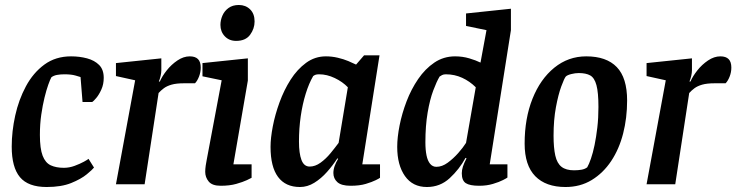

<svg xmlns="http://www.w3.org/2000/svg" viewBox="-20 -739 2953 770"><path d="M167 11Q93 11 60 -28.5Q27 -68 27 -151Q27 -212 41 -275.5Q55 -339 84 -393Q113 -447 158 -480Q203 -513 265 -513Q299 -513 329 -505Q359 -497 377.5 -478.5Q396 -460 396 -427Q396 -401 386.5 -380Q377 -359 366 -346Q355 -333 350 -330H311L303 -430Q300 -431 283 -436Q266 -441 238 -441Q222 -441 208.5 -438.5Q195 -436 186 -429Q181 -420 173.5 -399Q166 -378 158.5 -347.5Q151 -317 145.5 -279Q140 -241 140 -198Q140 -143 151 -114.5Q162 -86 183.5 -76Q205 -66 236 -66Q258 -66 279.5 -74Q301 -82 316.5 -90.5Q332 -99 335 -102L357 -67Q351 -59 328 -40Q305 -21 265.5 -5Q226 11 167 11Z M445 0 522 -417 445 -434V-486L627 -505V-457Q627 -447 624 -434Q621 -421 617 -412H621Q630 -433 648.5 -456.5Q667 -480 691.5 -496.5Q716 -513 741 -513Q763 -513 774 -502Q785 -491 785 -468Q785 -449 778 -431.5Q771 -414 762 -405H718Q687 -405 668 -399.5Q649 -394 637 -385Q625 -376 616 -366L560 0Z M865 6Q831 6 817 -11Q803 -28 803 -50Q803 -61 805 -75Q807 -89 809 -98L869 -417L792 -433V-486L974 -505V-416L916 -80H989V-26Q986 -24 970 -16.5Q954 -9 927.5 -1.5Q901 6 865 6ZM927 -575Q899 -575 881.5 -593.5Q864 -612 864 -639Q864 -658 872 -676.5Q880 -695 896.5 -707Q913 -719 938 -719Q965 -719 983 -701.5Q1001 -684 1001 -653Q1001 -624 983 -599.5Q965 -575 927 -575Z M1183 11Q1125 11 1095 -29.5Q1065 -70 1065 -150Q1065 -185 1074 -232Q1083 -279 1101 -328.5Q1119 -378 1145.5 -419.5Q1172 -461 1207.5 -487Q1243 -513 1287 -513Q1311 -513 1334.5 -507.5Q1358 -502 1377 -494Q1396 -486 1408 -480L1440 -517H1502L1433 -80H1504V-26Q1502 -24 1487 -16.5Q1472 -9 1447 -1.5Q1422 6 1386 6Q1349 6 1333 -8.5Q1317 -23 1317 -45Q1317 -59 1322 -73Q1327 -87 1336 -102L1333 -104Q1315 -76 1291.5 -49.5Q1268 -23 1240.5 -6Q1213 11 1183 11ZM1222 -71Q1244 -71 1265.5 -86.5Q1287 -102 1305.5 -124.5Q1324 -147 1338 -166L1375 -389Q1354 -411 1322.5 -426Q1291 -441 1260 -441Q1250 -441 1245 -439Q1240 -437 1236 -434Q1219 -405 1206 -363Q1193 -321 1186 -272.5Q1179 -224 1179 -171Q1179 -124 1189 -97.5Q1199 -71 1222 -71Z M1692 11Q1635 11 1604 -33Q1573 -77 1573 -150Q1573 -188 1582.5 -236Q1592 -284 1610.5 -332.5Q1629 -381 1657 -422Q1685 -463 1722 -488Q1759 -513 1805 -513Q1835 -513 1862 -505Q1889 -497 1907 -488L1931 -618L1849 -635V-685L2029 -704V-618L1944 -80H2015V-27Q2013 -25 1997.5 -17Q1982 -9 1957 -1.5Q1932 6 1902 6Q1864 6 1848 -4.5Q1832 -15 1832 -44Q1832 -57 1836.5 -71Q1841 -85 1851 -104L1847 -106Q1822 -60 1783.5 -24.5Q1745 11 1692 11ZM1730 -70Q1753 -70 1775.5 -86.5Q1798 -103 1817.5 -125Q1837 -147 1849 -166L1888 -389Q1864 -413 1833.5 -427Q1803 -441 1768 -441Q1759 -441 1753 -438Q1747 -435 1743 -432Q1731 -412 1717.5 -376Q1704 -340 1695 -287.5Q1686 -235 1686 -168Q1686 -138 1690.5 -116Q1695 -94 1705 -82Q1715 -70 1730 -70Z M2248 11Q2169 11 2126.5 -32.5Q2084 -76 2084 -163Q2084 -264 2115.5 -343Q2147 -422 2203 -467.5Q2259 -513 2331 -513Q2412 -513 2453.5 -470Q2495 -427 2495 -336Q2495 -266 2479 -203.5Q2463 -141 2431 -93Q2399 -45 2353 -17Q2307 11 2248 11ZM2282 -56Q2299 -56 2312.5 -58.5Q2326 -61 2335 -68Q2342 -80 2350 -103Q2358 -126 2364.5 -157.5Q2371 -189 2375.5 -227.5Q2380 -266 2380 -310Q2380 -368 2372 -397.5Q2364 -427 2347 -436.5Q2330 -446 2301 -446Q2287 -446 2271 -442Q2255 -438 2249 -432Q2243 -425 2231 -392.5Q2219 -360 2209.5 -309Q2200 -258 2200 -195Q2200 -146 2207 -115Q2214 -84 2232 -70Q2250 -56 2282 -56Z M2573 0 2650 -417 2573 -434V-486L2755 -505V-457Q2755 -447 2752 -434Q2749 -421 2745 -412H2749Q2758 -433 2776.5 -456.5Q2795 -480 2819.5 -496.5Q2844 -513 2869 -513Q2891 -513 2902 -502Q2913 -491 2913 -468Q2913 -449 2906 -431.5Q2899 -414 2890 -405H2846Q2815 -405 2796 -399.5Q2777 -394 2765 -385Q2753 -376 2744 -366L2688 0Z"/></svg>

Font: Faustina Light SemiBold
Style: Italic
Weight: 600
Italic angle: -8°
Version: Version 1.200